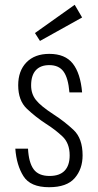

<svg xmlns="http://www.w3.org/2000/svg" viewBox="-20 -772 410 802"><path d="M325 -123Q325 -194 287 -229.5Q249 -265 204 -294Q150 -329 130 -354.5Q110 -380 110 -415Q110 -457 129.5 -478.5Q149 -500 186 -500Q226 -500 245.5 -473Q265 -446 270 -386H323Q316 -466 284 -506.5Q252 -547 186 -547Q125 -547 90.5 -511.5Q56 -476 56 -416Q56 -352 92.5 -317.5Q129 -283 172 -255Q210 -231 240.5 -202.5Q271 -174 271 -123Q271 -81 250 -59Q229 -37 187 -37Q141 -37 120.5 -65Q100 -93 97 -151H44Q49 -82 78 -36Q107 10 185 10Q259 10 292 -28Q325 -66 325 -123ZM147 -601 323 -699 292 -752 126 -634Z"/></svg>

Font: Secuela Light
Style: Regular
Weight: 300
Designer: Fernando Haro
Foundry: deFharo
Version: Version 1.708